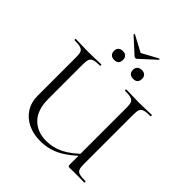

<svg xmlns="http://www.w3.org/2000/svg" viewBox="-246 -1082 1255 1255"><g transform="rotate(45 381.5 -454.0)"><path d="M576.6 -542Q576.6 -571 570.8 -586Q565.1 -601 546.9 -607Q528.7 -613 491.3 -613Q488.4 -613 488.4 -619Q488.4 -625 491.2 -625Q514.8 -625 544.7 -623.5Q574.6 -622 608.6 -622Q641.4 -622 671.9 -623.5Q702.4 -625 726 -625Q729 -625 729 -619Q729 -613 726 -613Q689.6 -613 670.9 -607.5Q652.2 -602 645.9 -587.5Q639.6 -573 639.6 -544V-81Q639.6 -52 645.9 -37Q652.1 -22 670.9 -17Q689.6 -12 726 -12Q729 -12 729 -6Q729 0 726 0Q706.5 0 687.4 -0.5Q668.4 -1 646.6 -1Q631 -1 620.1 -0.5Q609.2 0 594.8 0Q582.8 0 579.7 -3Q576.6 -6 576.6 -19ZM615.6 -134.6Q540.8 -57.8 474.8 -22.9Q408.8 12 330.6 12Q267.2 12 217.4 -12Q167.6 -36 138.9 -80.5Q110.2 -125 110.2 -186V-544Q110.2 -573 104 -587.5Q97.8 -602 79.6 -607.5Q61.4 -613 24.8 -613Q21.8 -613 21.8 -619Q21.8 -625 24.9 -625Q48.3 -625 78.4 -623.5Q108.5 -622 141.1 -622Q176.8 -622 206.9 -623.5Q237 -625 259.6 -625Q262.4 -625 262.4 -619Q262.4 -613 259.5 -613Q223.2 -613 204.9 -607Q186.5 -601 180.3 -586Q174 -571 174 -542V-221Q174 -119.6 224.7 -67.8Q275.4 -16 358 -16Q420.4 -16 477.7 -44.2Q535 -72.4 605.6 -142.6ZM376.6 -815.4 270.6 -912.2Q268.6 -914.2 272.1 -917.2Q275.6 -920.2 276.6 -919.2L388.6 -859.6L498.6 -919.4Q501.4 -921.2 504.3 -917.9Q507.2 -914.6 504.4 -912.4L398.6 -815.4Q394.6 -811.4 388.1 -811.4Q381.6 -811.4 376.6 -815.4ZM298.6 -704.8Q278.4 -704.8 267 -715.7Q255.6 -726.6 255.6 -747Q255.6 -765.3 267 -776.1Q278.4 -786.8 298.6 -786.8Q317.9 -786.8 328.7 -776Q339.4 -765.3 339.4 -747Q339.4 -704.8 298.6 -704.8ZM473.4 -704.8Q454 -704.8 442.3 -715.7Q430.6 -726.6 430.6 -747Q430.6 -765.2 442.3 -775.9Q454.1 -786.6 473.3 -786.6Q493.6 -786.6 504.3 -775.9Q515 -765.2 515 -747Q515 -704.8 473.4 -704.8Z"/></g></svg>

Font: Cormorant Infant Light
Style: Regular
Weight: 300
Designer: Christian Thalmann (Catharsis Fonts)
Foundry: Catharsis Fonts
Version: Version 4.001